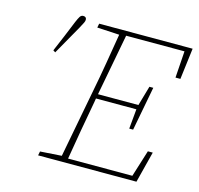

<svg xmlns="http://www.w3.org/2000/svg" viewBox="-102 -801 940 909"><g transform="rotate(15 368.5 -346.5)"><path d="M161 0 165 -20 270 -27 334 -364Q348 -435 360 -507Q372 -579 384 -651L275 -657L279 -677H737L718 -524H694L703 -655H417L360 -353H558L586 -450H605L564 -234H545L554 -331H356L353 -313Q326 -168 302 -22H617L658 -153H682L643 0ZM102 -499Q119 -538 135 -577Q151 -616 167 -655Q175 -674 181 -683.5Q187 -693 197 -693Q213 -693 213 -678Q213 -672 209 -663.5Q205 -655 194 -635Q174 -599 153.5 -563.5Q133 -528 113 -492Z"/></g></svg>

Font: Source Serif Pro ExtraLight
Style: Italic
Weight: 200
Italic angle: -12°
Designer: Frank Grießhammer
Foundry: Adobe Systems Incorporated
Version: Version 3.001;hotconv 1.0.111;makeotfexe 2.5.65597